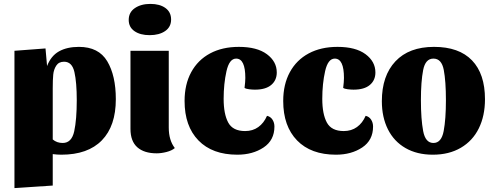

<svg xmlns="http://www.w3.org/2000/svg" viewBox="-20 -770 2531 983"><path d="M573 -262Q573 -125 501.5 -51.5Q430 22 294 22Q273 22 250 19V180L54 193V-510L213 -522L221 -432Q241 -484 282 -507Q323 -530 384 -530Q485 -530 529 -456.5Q573 -383 573 -262ZM250 -319V-56Q271 -38 301 -38Q347 -38 360 -98Q373 -158 373 -257Q373 -348 361 -401Q349 -454 308 -454Q281 -454 268 -434Q255 -414 252.5 -387.5Q250 -361 250 -319Z M856 -670Q856 -632 825.5 -611Q795 -590 746 -590Q698 -590 668.5 -610.5Q639 -631 639 -668Q639 -707 670.5 -728.5Q702 -750 750 -750Q798 -750 827 -729Q856 -708 856 -670ZM875 -12Q860 1 833 8Q806 15 782 15Q718 15 683 -16Q648 -47 648 -110V-510H844V-117Q844 -52 875 -12Z M1125 -264Q1125 -186 1148.5 -142.5Q1172 -99 1235 -99Q1274 -99 1302.5 -119.5Q1331 -140 1347 -177Q1365 -173 1375 -157.5Q1385 -142 1385 -122Q1385 -52 1329.5 -15Q1274 22 1195 22Q1067 22 996 -51Q925 -124 925 -253Q925 -338 959 -400.5Q993 -463 1055.5 -496.5Q1118 -530 1203 -530Q1296 -530 1346.5 -492.5Q1397 -455 1397 -399Q1397 -359 1368.5 -335Q1340 -311 1285 -311Q1272 -311 1255.5 -313Q1239 -315 1232 -320Q1236 -352 1236 -371Q1236 -470 1189 -470Q1154 -470 1139.5 -405.5Q1125 -341 1125 -264Z M1630 -264Q1630 -186 1653.5 -142.5Q1677 -99 1740 -99Q1779 -99 1807.5 -119.5Q1836 -140 1852 -177Q1870 -173 1880 -157.5Q1890 -142 1890 -122Q1890 -52 1834.5 -15Q1779 22 1700 22Q1572 22 1501 -51Q1430 -124 1430 -253Q1430 -338 1464 -400.5Q1498 -463 1560.5 -496.5Q1623 -530 1708 -530Q1801 -530 1851.5 -492.5Q1902 -455 1902 -399Q1902 -359 1873.5 -335Q1845 -311 1790 -311Q1777 -311 1760.5 -313Q1744 -315 1737 -320Q1741 -352 1741 -371Q1741 -470 1694 -470Q1659 -470 1644.5 -405.5Q1630 -341 1630 -264Z M2463 -262Q2463 -177 2431.5 -113Q2400 -49 2339.5 -13.5Q2279 22 2196 22Q2115 22 2056 -12Q1997 -46 1966 -108Q1935 -170 1935 -252Q1935 -382 2004.5 -456Q2074 -530 2202 -530Q2330 -530 2396.5 -461Q2463 -392 2463 -262ZM2263 -257Q2263 -354 2252 -412Q2241 -470 2199 -470Q2158 -470 2146.5 -411.5Q2135 -353 2135 -257Q2135 -160 2146.5 -99Q2158 -38 2199 -38Q2240 -38 2251.5 -99Q2263 -160 2263 -257Z"/></svg>

Font: Sansita ExtraBold
Style: Regular
Weight: 800
Designer: Pablo Cosgaya
Foundry: Omnibus-Type
Version: Version 1.006